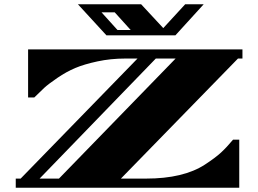

<svg xmlns="http://www.w3.org/2000/svg" viewBox="-20 -882 1213 902"><path d="M1119 -607H1098L548 -43H666Q842 -43 943 -109Q992 -141 1018.5 -165.5Q1045 -190 1075 -226H1104V0H54V-43H77L626 -607H569Q500 -607 437.5 -593.5Q375 -580 333.5 -562.5Q292 -545 249.5 -516Q207 -487 187.5 -469Q168 -451 141 -424H112V-650H1119ZM257 -43 805 -607H712L166 -43ZM804 -716H480L346 -862H643L747 -750L850 -862H937ZM532 -741H594L519 -824H457Z"/></svg>

Font: Diplomata
Style: Regular
Weight: 400
Width: 7
Designer: Eduardo Rodriguez Tunni
Foundry: Eduardo Rodriguez Tunni
Version: Version 1.001